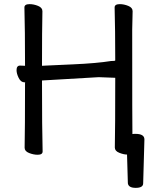

<svg xmlns="http://www.w3.org/2000/svg" viewBox="-20 -731 741 928"><path d="M636 177Q601 177 598 155L594 16Q578 16 556.5 7.5Q535 -1 535 -18Q537 -107 537 -355L457 -358L183 -342Q183 -105 186 1Q186 17 162 17Q142 17 120.5 8.5Q99 0 99 -17Q101 -106 101 -332L103 -333H99Q81 -333 70.5 -354Q60 -375 60 -392Q60 -414 77 -414L101 -413Q101 -589 98 -695Q98 -711 123 -711Q143 -711 164 -702.5Q185 -694 185 -677Q183 -588 183 -413L202 -414Q221 -415 334 -420Q447 -425 516 -436Q537 -436 537 -439Q537 -587 534 -695Q534 -711 559 -711Q579 -711 600 -702.5Q621 -694 621 -677L619 -588Q619 -106 620 -83Q623 -84 635 -84Q678 -84 678 -57L672 155Q672 177 636 177Z"/></svg>

Font: LXGW WenKai Medium
Style: Regular
Weight: 500
Designer: LXGW / Fontworks Inc.
Foundry: LXGW / Fontworks Inc.
Version: Version 1.501; October 10, 2024